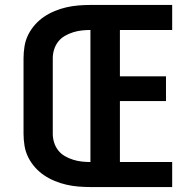

<svg xmlns="http://www.w3.org/2000/svg" viewBox="-20 -755 790 775"><path d="M345 0Q321 0 296.5 -2Q272 -4 248 -9.5Q224 -15 201 -24.5Q178 -34 158 -47.5Q138 -61 121.5 -79.5Q105 -98 94 -120Q83 -142 79 -166.5Q75 -191 75 -215V-520Q75 -544 79 -568.5Q83 -593 94 -615Q105 -637 121.5 -655.5Q138 -674 158 -687.5Q178 -701 201 -710.5Q224 -720 248 -725.5Q272 -731 296.5 -733Q321 -735 345 -735H675V-634H464V-447H650V-347H464V-101H675V0ZM345 -101V-634Q327 -634 309.5 -632Q292 -630 274.5 -624.5Q257 -619 241.5 -610Q226 -601 215 -587Q204 -573 198.5 -555.5Q193 -538 193 -520V-215Q193 -197 198.5 -179.5Q204 -162 215 -148Q226 -134 241.5 -125Q257 -116 274.5 -110.5Q292 -105 309.5 -103Q327 -101 345 -101Z"/></svg>

Font: Iosevka Aile
Style: Bold
Weight: 700
Designer: Belleve Invis
Foundry: Belleve Invis
Version: Version 28.0.1; ttfautohint (v1.8.4)